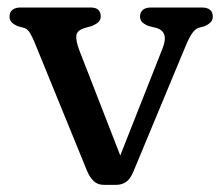

<svg xmlns="http://www.w3.org/2000/svg" viewBox="-20 -491 602 521"><path d="M294.9 10.6H261.9Q245.4 10.6 234.6 0.8Q223.9 -9 215.9 -28.1L73.5 -376.8Q68.2 -389.8 61.6 -401.1Q55.1 -412.4 45.7 -415.2L27.3 -420.2Q17.3 -424.8 11.6 -430.6Q5.9 -436.4 5.9 -446.2Q5.9 -458 13.8 -464.3Q21.8 -470.6 34.9 -470.6H226.3Q253.3 -470.6 253.3 -446.2Q253.3 -436.4 246.6 -430.6Q239.9 -424.8 228.7 -420.2L210.7 -415.2Q189 -409 187.2 -394.8Q185.4 -380.6 195 -355.2L317.9 -39.4L294.5 -39.1L421.4 -360.4Q430.3 -383.3 425.7 -396.8Q421 -410.4 404.5 -415.2L383.8 -420.2Q372.6 -424.5 366.3 -430.4Q360 -436.4 360 -446.2Q360 -458 367.8 -464.3Q375.6 -470.6 389 -470.6H528.4Q542.3 -470.6 549.9 -464.3Q557.4 -458 557.4 -446.2Q557.4 -437.2 552.3 -431.4Q547.2 -425.6 536 -420.2L518.2 -415.2Q509.8 -412.2 501.9 -401.4Q493.9 -390.6 483.4 -365.4L341.6 -24.5Q333.3 -4.7 321.9 2.9Q310.5 10.6 294.9 10.6Z"/></svg>

Font: Fraunces SuperSoft Wonky
Style: Regular
Weight: 900
Version: Version 1.000;[b76b70a41]